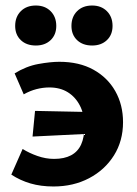

<svg xmlns="http://www.w3.org/2000/svg" viewBox="-20 -662 498 696"><path d="M174 14Q128 14 90.5 3Q53 -8 21 -29L62 -122Q86 -107 116 -96.5Q146 -86 176 -86Q213 -86 237.5 -99Q262 -112 274 -138Q286 -164 286 -205Q286 -247 270 -278.5Q254 -310 226 -327.5Q198 -345 159 -345Q136 -345 112.5 -339Q89 -333 66 -320L33 -396Q75 -422 119 -430Q163 -438 195 -438Q267 -438 318.5 -409.5Q370 -381 398 -331.5Q426 -282 426 -219Q426 -151 393 -98.5Q360 -46 303 -16Q246 14 174 14ZM98 -167 107 -260 351 -255 342 -179ZM110 -497Q76 -497 55.5 -516.5Q35 -536 35 -568Q35 -601 55.5 -621.5Q76 -642 110 -642Q143 -642 163.5 -621.5Q184 -601 184 -568Q184 -536 163.5 -516.5Q143 -497 110 -497ZM314 -497Q280 -497 259.5 -516.5Q239 -536 239 -568Q239 -601 259.5 -621.5Q280 -642 314 -642Q347 -642 367.5 -621.5Q388 -601 388 -568Q388 -536 367.5 -516.5Q347 -497 314 -497Z"/></svg>

Font: Ysabeau Office ExtraBold
Style: Regular
Weight: 800
Designer: Christian Thalmann (Catharsis Fonts)
Version: Version 2.001;gftools[0.9.30]; featfreeze: tnum,lnum,ss02